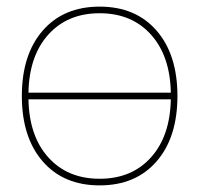

<svg xmlns="http://www.w3.org/2000/svg" viewBox="-20 -550 602 580"><path d="M109 -62.5Q46 -135 46 -260Q46 -385 109 -457.5Q172 -530 281 -530Q390 -530 453 -457.5Q516 -385 516 -260Q516 -135 453 -62.5Q390 10 281 10Q172 10 109 -62.5ZM66 -250Q68 -139 126 -74.5Q184 -10 281 -10Q378 -10 436 -74.5Q494 -139 496 -250ZM66 -270H496Q494 -381 436 -445.5Q378 -510 281 -510Q184 -510 126 -445.5Q68 -381 66 -270Z"/></svg>

Font: Mplus 1p Thin
Style: Regular
Weight: 250
Version: Version 1.061